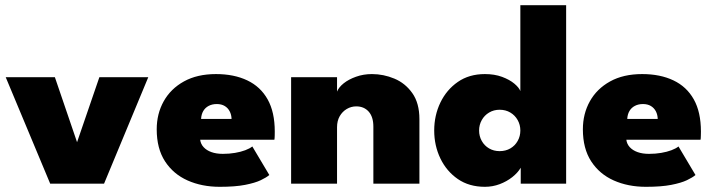

<svg xmlns="http://www.w3.org/2000/svg" viewBox="-20 -708 2756 740"><path d="M2 -410.5H191.5L277 -160L363 -410.5H551.5L381 0H173.5Z M751.5 -169.5Q753.5 -153 764.8 -140.8Q776 -128.5 794.8 -121.8Q813.5 -115 839 -115Q864 -115 886 -118.8Q908 -122.5 925.2 -129Q942.5 -135.5 952.5 -143.5L1018 -33.5Q1007 -24 985 -13.5Q963 -3 924.8 4.5Q886.5 12 827 12Q758 12 703 -12.5Q648 -37 616 -86.2Q584 -135.5 584 -209.5Q584 -269.5 611 -317.8Q638 -366 689 -394.2Q740 -422.5 812.5 -422.5Q882 -422.5 933 -398.2Q984 -374 1011.5 -325Q1039 -276 1039 -201Q1039 -197 1038.8 -185Q1038.5 -173 1037.5 -169.5ZM872.5 -249.5Q872 -266 865.2 -279Q858.5 -292 846 -299.5Q833.5 -307 815.5 -307Q798 -307 784.5 -300Q771 -293 763.5 -280.2Q756 -267.5 755 -249.5Z M1413.5 -422.5Q1458 -422.5 1500 -405Q1542 -387.5 1569.2 -349Q1596.5 -310.5 1596.5 -248.5V0H1419V-220Q1419 -257.5 1401 -277.8Q1383 -298 1353 -298Q1333.5 -298 1316.5 -288Q1299.5 -278 1289.2 -260Q1279 -242 1279 -218V0H1102V-410.5H1279V-355Q1285.5 -371.5 1304.5 -386.8Q1323.5 -402 1352 -412.2Q1380.5 -422.5 1413.5 -422.5Z M1849 12Q1788 12 1744.5 -18Q1701 -48 1677.2 -97.5Q1653.5 -147 1653.5 -205Q1653.5 -263 1677.2 -312.5Q1701 -362 1744.5 -392.2Q1788 -422.5 1849 -422.5Q1886 -422.5 1915 -411.8Q1944 -401 1962.2 -385.8Q1980.5 -370.5 1985.5 -357V-688H2162V0H1987V-61.5Q1975.5 -42 1954.2 -25.2Q1933 -8.5 1905.8 1.8Q1878.5 12 1849 12ZM1905.5 -125.5Q1929 -125.5 1947 -136Q1965 -146.5 1975.2 -164.8Q1985.5 -183 1985.5 -205Q1985.5 -227 1975.2 -245.2Q1965 -263.5 1947 -274.2Q1929 -285 1905.5 -285Q1883 -285 1865 -274.2Q1847 -263.5 1836.8 -245.2Q1826.5 -227 1826.5 -205Q1826.5 -183 1836.8 -164.8Q1847 -146.5 1865 -136Q1883 -125.5 1905.5 -125.5Z M2394 -169.5Q2396 -153 2407.2 -140.8Q2418.5 -128.5 2437.2 -121.8Q2456 -115 2481.5 -115Q2506.5 -115 2528.5 -118.8Q2550.5 -122.5 2567.8 -129Q2585 -135.5 2595 -143.5L2660.5 -33.5Q2649.5 -24 2627.5 -13.5Q2605.5 -3 2567.2 4.5Q2529 12 2469.5 12Q2400.5 12 2345.5 -12.5Q2290.5 -37 2258.5 -86.2Q2226.5 -135.5 2226.5 -209.5Q2226.5 -269.5 2253.5 -317.8Q2280.5 -366 2331.5 -394.2Q2382.5 -422.5 2455 -422.5Q2524.5 -422.5 2575.5 -398.2Q2626.5 -374 2654 -325Q2681.5 -276 2681.5 -201Q2681.5 -197 2681.2 -185Q2681 -173 2680 -169.5ZM2515 -249.5Q2514.5 -266 2507.8 -279Q2501 -292 2488.5 -299.5Q2476 -307 2458 -307Q2440.5 -307 2427 -300Q2413.5 -293 2406 -280.2Q2398.5 -267.5 2397.5 -249.5Z"/></svg>

Font: League Spartan Thin ExtraBold
Style: Regular
Weight: 800
Version: Version 2.002